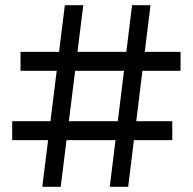

<svg xmlns="http://www.w3.org/2000/svg" viewBox="-20 -720 743 740"><path d="M403 0 489 -700H560L474 0ZM27 -180V-253H644V-180ZM143 0 230 -700H301L214 0ZM59 -447V-520H676V-447Z"/></svg>

Font: MOST Montserrat Medium
Style: Regular
Weight: 500
Designer: Julieta Ulanovsky
Foundry: Julieta Ulanovsky
Version: Version 8.000;March 11, 2024;FontCreator 15.0.0.2926 64-bit